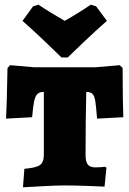

<svg xmlns="http://www.w3.org/2000/svg" viewBox="-20 -791 551 819"><path d="M84 -71Q134 -75 150.5 -87Q167 -99 167 -131V-399Q148 -399 139 -389.5Q130 -380 125.5 -358.5Q121 -337 117 -291L6 -285Q7 -306 9 -367Q11 -428 12 -501L23 -513L126 -504H387L491 -513L503 -501Q503 -428 504 -369Q505 -310 506 -291L394 -285Q390 -338 386.5 -360Q383 -382 374.5 -390.5Q366 -399 348 -399Q345 -279 345 -131Q345 -101 354.5 -89Q364 -77 388 -77Q402 -77 413.5 -78Q425 -79 429 -80L434 -75L426 5Q406 4 352.5 2Q299 0 252 0Q218 0 157.5 3.5Q97 7 78 8ZM76 -702 121 -764 144 -771Q182 -745 256 -702Q324 -741 367 -771L390 -764L436 -702Q387 -659 335.5 -610Q284 -561 269 -546H242Q227 -561 176 -610Q125 -659 76 -702Z"/></svg>

Font: Alegreya SC Black
Style: Regular
Weight: 900
Designer: Juan Pablo del Peral
Foundry: Huerta Tipografica
Version: Version 2.007; ttfautohint (v1.6)